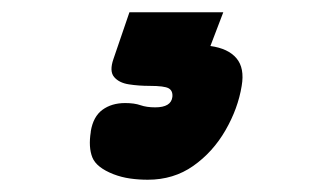

<svg xmlns="http://www.w3.org/2000/svg" viewBox="-20 -50 520 313"><path d="M221 243Q206 243 192 241Q178 239 165 234Q137 223 130.5 206.5Q124 190 128 165V164Q132 140 147 129Q162 118 184 118Q199 118 209 121.5Q219 125 233 125Q259 125 261 108Q262 98 255 94Q248 90 224 90Q206 90 190 87.5Q174 85 166 75.5Q158 66 165 46L191 -30H344L323 25Q352 29 365.5 45Q379 61 374 90Q368 127 347.5 162.5Q327 198 295 220.5Q263 243 221 243Z"/></svg>

Font: Winky Sans Black
Style: Italic
Weight: 900
Italic angle: -8.97852°
Designer: Simon Atzbach
Foundry: typofactur
Version: Version 1.205